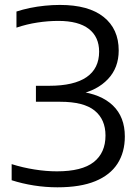

<svg xmlns="http://www.w3.org/2000/svg" viewBox="-20 -770 576 799"><path d="M219 9.5Q170 9.5 121 1.8Q72 -6 28.5 -20V-87Q74.5 -72.5 123.2 -64.8Q172 -57 217 -57Q321 -57 370 -95.5Q419 -134 419 -206Q419 -273 373.8 -309.8Q328.5 -346.5 231 -346.5H129.5V-413H184.5Q288 -413 340.2 -449Q392.5 -485 392.5 -555Q392.5 -616.5 349.5 -649.8Q306.5 -683 223 -683Q180 -683 135.8 -676.2Q91.5 -669.5 48.5 -655V-722Q74.5 -730.5 104.5 -736.8Q134.5 -743 166.2 -746.2Q198 -749.5 229.5 -749.5Q348.5 -749.5 411.2 -699.5Q474 -649.5 474 -560Q474 -488 429.2 -440.8Q384.5 -393.5 308 -377.5L308.5 -389.5Q400.5 -378.5 450 -330.8Q499.5 -283 499.5 -202Q499.5 -136.5 469 -89Q438.5 -41.5 376.5 -16Q314.5 9.5 219 9.5Z"/></svg>

Font: Encode Sans SC SemiExpanded
Style: Regular
Weight: 400
Width: 6
Designer: Multiple Designers
Foundry: Impallari Type
Version: Version 3.002